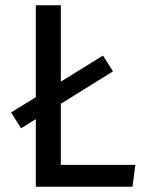

<svg xmlns="http://www.w3.org/2000/svg" viewBox="-20 -709 554 729"><path d="M494 -83 483 0H116V-257L60 -222L22 -282L116 -340V-689H211V-399L371 -498L409 -438L211 -315V-83Z"/></svg>

Font: Fira Sans
Style: Regular
Weight: 400
Designer: bBox Type GmbH & Carrois Corporate GbR & Edenspiekermann AG
Foundry: bBox Type GmbH & Carrois Corporate GbR & Edenspiekermann AG
Version: Version 4.301